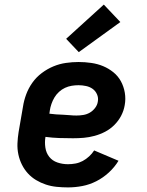

<svg xmlns="http://www.w3.org/2000/svg" viewBox="-20 -808 640 836"><path d="M276 8Q251 8 226.5 5.5Q202 3 179.5 -4.5Q157 -12 137 -24Q117 -36 101.5 -53Q86 -70 75.5 -91Q65 -112 60 -135.5Q55 -159 56 -183.5Q57 -208 61 -233L80 -343Q84 -370 94 -397Q104 -424 121 -448Q138 -472 162 -490Q186 -508 212.5 -519Q239 -530 267 -534Q295 -538 322 -538Q350 -538 377.5 -534Q405 -530 429 -520Q453 -510 473.5 -493.5Q494 -477 506.5 -454Q519 -431 523.5 -404Q528 -377 523 -350Q519 -326 507.5 -304Q496 -282 478 -264Q460 -246 438 -234.5Q416 -223 392 -216.5Q368 -210 345 -208Q322 -206 298 -206Q268 -206 238 -207Q208 -208 178 -212Q174 -189 177.5 -165.5Q181 -142 194.5 -125Q208 -108 230 -100.5Q252 -93 276 -93Q292 -93 308.5 -96Q325 -99 340 -107Q355 -115 368 -127Q381 -139 390 -153L496 -108Q479 -80 454 -57Q429 -34 399.5 -19Q370 -4 338.5 2Q307 8 276 8ZM313 -305Q328 -305 343 -307.5Q358 -310 371 -317.5Q384 -325 394 -338Q404 -351 406 -366Q409 -382 402.5 -397Q396 -412 383.5 -421Q371 -430 354.5 -433.5Q338 -437 322 -437Q307 -437 292 -434.5Q277 -432 263 -425.5Q249 -419 237 -408Q225 -397 217 -383.5Q209 -370 204 -355.5Q199 -341 197 -327L195 -313Q209 -311 224 -310Q239 -309 254 -308.5Q269 -308 283.5 -306.5Q298 -305 313 -305ZM323 -581 268 -639 432 -788 504 -712Z"/></svg>

Font: Iosevka Slab Extended
Style: Bold Italic
Weight: 700
Width: 7
Italic angle: -9°
Monospace: yes
Designer: Belleve Invis
Foundry: Belleve Invis
Version: Version 11.1.0; ttfautohint (v1.8.3)